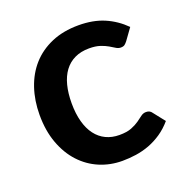

<svg xmlns="http://www.w3.org/2000/svg" viewBox="-101 -613 685 712"><g transform="rotate(-20 241.0 -257.0)"><path d="M428.5 -404.5Q423 -397.5 417.8 -393.5Q412.5 -389.5 402.5 -389.5Q393 -389.5 384 -395.2Q375 -401 362.5 -408.2Q350 -415.5 332.8 -421.2Q315.5 -427 290 -427Q257.5 -427 233 -415.2Q208.5 -403.5 192.2 -381.5Q176 -359.5 168 -328.2Q160 -297 160 -257.5Q160 -216.5 168.8 -184.5Q177.5 -152.5 194 -130.8Q210.5 -109 234 -97.8Q257.5 -86.5 287 -86.5Q316.5 -86.5 334.8 -93.8Q353 -101 365.5 -109.8Q378 -118.5 387.2 -125.8Q396.5 -133 408 -133Q423 -133 430.5 -121.5L466 -76.5Q445.5 -52.5 421.5 -36.2Q397.5 -20 371.8 -10.2Q346 -0.5 318.8 3.5Q291.5 7.5 264.5 7.5Q217 7.5 175 -10.2Q133 -28 101.5 -62Q70 -96 51.8 -145.2Q33.5 -194.5 33.5 -257.5Q33.5 -314 49.8 -362.2Q66 -410.5 97.5 -445.8Q129 -481 175.5 -501Q222 -521 282.5 -521Q340 -521 383.2 -502.5Q426.5 -484 461 -449.5Z"/></g></svg>

Font: Lato
Style: Bold
Weight: 700
Designer: Lukasz Dziedzic
Foundry: tyPoland Lukasz Dziedzic
Version: Version 2.007; 2014-02-27